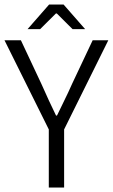

<svg xmlns="http://www.w3.org/2000/svg" viewBox="-23 -837 503 857"><path d="M-2.9 -657.2H70.3L161.1 -463.9Q196.3 -384.3 227.1 -321.3H231.4L255.4 -370.6Q285.6 -432.1 299.3 -463.9L390.6 -657.2H460.4L263.2 -259.3V0H194.8V-259.3ZM196.3 -816.9H260.7L356.9 -707H300.8L230.5 -776.9H226.6L156.2 -707H100.1Z"/></svg>

Font: Varta
Style: Light
Weight: 300
Designer: Joana Correia, Viktoriya Grabowska, Eben Sorkin
Foundry: Sorkin Type
Version: Version 1.002; ttfautohint (v1.3) -l 8 -r 24 -G 200 -x 12 -H